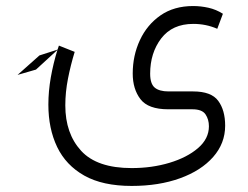

<svg xmlns="http://www.w3.org/2000/svg" viewBox="-20 -364 814 630"><path d="M98.1 -135.7 37.6 -118.2 109.4 -182.1 168.9 -201.2Q170.9 -208 173.3 -214.4L225.1 -193.8Q211.9 -150.9 203.1 -106.2Q194.3 -61.5 194.3 -18.1Q194.3 74.2 246.3 130.9Q298.3 187.5 412.1 187.5Q478.5 187.5 536.1 170.2Q593.8 152.8 629.6 122.1Q665.5 91.3 665.5 50.3Q665.5 27.8 654.3 11.2Q643.1 -5.4 611.3 -5.4H532.2Q466.3 -5.4 440.9 -38.6Q415.5 -71.8 415.5 -122.6Q415.5 -181.6 439 -232.2Q462.4 -282.7 506.6 -313.5Q550.8 -344.2 613.8 -344.2Q638.7 -344.2 663.8 -338.6Q689 -333 711.4 -318.8L692.9 -269.5Q656.2 -285.6 614.3 -285.6Q545.4 -285.6 509 -238Q472.7 -190.4 472.7 -122.1Q472.7 -89.4 487.5 -76.7Q502.4 -64 533.2 -64H613.8Q673.3 -64 696 -33.2Q718.8 -2.4 718.8 48.3Q718.8 106.4 679.4 151.1Q640.1 195.8 570.8 220.9Q501.5 246.1 412.1 246.1Q316.9 246.1 256.6 212.2Q196.3 178.2 167.5 118.2Q138.7 58.1 138.7 -21Q138.7 -64.5 146.7 -110.1Q154.8 -155.8 168.5 -200.2Z"/></svg>

Font: Vazirmatn FD ExtraLight
Style: Regular
Weight: 200
Designer: Saber Rastikerdar
Foundry: Saber Rastikerdar
Version: Version 33.003